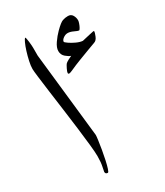

<svg xmlns="http://www.w3.org/2000/svg" viewBox="-178 -775 734 854"><g transform="rotate(-30 189.0 -347.5)"><path d="M153.8 -168.5Q153.8 -161.6 151.1 -142.1Q148.4 -122.6 144.3 -97.7Q140.1 -72.8 135 -49.6Q129.9 -26.4 125 -11Q120.1 4.4 116.2 4.4Q104 4.4 104 -7.3Q104 -10.3 108.6 -30.8Q113.3 -51.3 113.3 -83Q113.3 -103 109.1 -142.8Q105 -182.6 98.6 -233.4Q92.3 -284.2 85 -337.6Q77.6 -391.1 71.3 -438.7Q64.9 -486.3 60.8 -519.8Q56.6 -553.2 56.6 -563Q56.6 -579.1 61.5 -601.6Q66.4 -624 73.2 -646Q80.1 -668 87.2 -683.3Q94.2 -698.7 98.6 -700.2Q101.6 -695.8 104 -675.3Q106.4 -654.8 106.4 -643.6V-603ZM378.4 -569.3Q378.4 -565.4 371.6 -547.9Q364.7 -530.3 350.6 -526.4Q342.3 -523.9 316.7 -513.9Q291 -503.9 262.2 -493.2Q228 -480 210.9 -471.9Q193.8 -463.9 188.5 -463.9Q183.1 -463.9 183.1 -469.7Q183.1 -475.1 189.9 -489Q196.8 -502.9 200.2 -507.3Q204.1 -512.2 216.8 -519Q229.5 -525.9 234.9 -527.8Q224.1 -531.2 210 -543.2Q195.8 -555.2 195.8 -574.7Q195.8 -591.8 210.9 -613.8Q226.1 -635.7 242.7 -652.3Q270 -679.7 283.2 -684.1Q296.4 -688.5 310.5 -688.5Q326.2 -688.5 333.5 -676Q340.8 -663.6 340.8 -649.4Q340.8 -644.5 337.4 -634.5Q334 -624.5 329.3 -616.2Q324.7 -607.9 321.8 -607.9Q316.9 -607.9 300.5 -615.7Q284.2 -623.5 271.5 -623.5Q259.3 -623.5 248.3 -615.2Q237.3 -606.9 237.3 -598.6Q237.3 -595.7 250.5 -586.4Q263.7 -577.1 281.7 -568.8Q299.8 -560.5 313.5 -559.6Q330.6 -564 350.3 -568.1Q370.1 -572.3 374 -573.2Q378.4 -574.2 378.4 -569.3Z"/></g></svg>

Font: Scheherazade New
Style: Regular
Weight: 400
Designer: SIL International
Foundry: SIL International
Version: Version 4.000